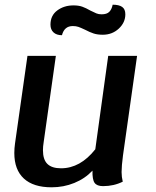

<svg xmlns="http://www.w3.org/2000/svg" viewBox="-20 -788 663 818"><path d="M504 -126Q498 -81 498 -55Q498 -34 503 -14Q465 5 419 5Q393 5 383 -9Q373 -23 374 -61Q342 -27 296.5 -8.5Q251 10 200 10Q122 10 81.5 -27.5Q41 -65 41 -136Q41 -156 44 -177L97 -550H218L166 -182Q163 -164 163 -148Q163 -108 182 -89.5Q201 -71 240 -71Q322 -71 386 -152L441 -550H564ZM195 -683Q195 -722 224 -743.5Q253 -765 293 -765Q315 -765 330.5 -759.5Q346 -754 365 -743Q381 -735 390.5 -731Q400 -727 413 -727Q435 -727 445.5 -737.5Q456 -748 460 -768Q487 -768 500.5 -758.5Q514 -749 514 -727Q514 -692 486 -666Q458 -640 418 -640Q395 -640 378.5 -645.5Q362 -651 343 -661Q324 -670 314 -673.5Q304 -677 290 -677Q254 -677 244 -638Q221 -638 208 -650Q195 -662 195 -683Z"/></svg>

Font: Krub SemiBold
Style: Italic
Weight: 600
Italic angle: -8°
Designer: Ekaluck Peanpanawate
Foundry: Cadson Demak Co.,Ltd.
Version: Version 1.000; ttfautohint (v1.6)